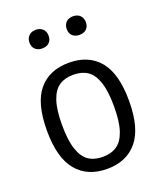

<svg xmlns="http://www.w3.org/2000/svg" viewBox="-142 -851 801 952"><g transform="rotate(-20 259.0 -375.0)"><path d="M42 -270.5Q42 -415 98.5 -482.8Q155 -550.5 259 -550.5Q362.5 -550.5 419 -482.5Q475.5 -414.5 475.5 -271Q475.5 -127.5 418.8 -59Q362 9.5 259 9.5Q156 9.5 99 -58.8Q42 -127 42 -270.5ZM396 -269.5Q396 -351 379.8 -399Q363.5 -447 333.5 -467Q303.5 -487 259 -487Q214.5 -487 184.5 -467Q154.5 -447 138.2 -399.8Q122 -352.5 122 -272.5Q122 -191 138.2 -142.8Q154.5 -94.5 184.5 -74.2Q214.5 -54 259 -54Q303 -54 333.2 -74.2Q363.5 -94.5 379.8 -142Q396 -189.5 396 -269.5ZM110 -710.5Q110 -733 123.8 -746.5Q137.5 -760 160.5 -760Q183.5 -760 197.2 -746.5Q211 -733 211 -710.5Q211 -688 197.5 -675Q184 -662 160.5 -662Q137 -662 123.5 -675Q110 -688 110 -710.5ZM306.5 -710.5Q306.5 -733 320.2 -746.5Q334 -760 357 -760Q380 -760 393.8 -746.5Q407.5 -733 407.5 -710.5Q407.5 -688 394 -675Q380.5 -662 357 -662Q333.5 -662 320 -675Q306.5 -688 306.5 -710.5Z"/></g></svg>

Font: Encode Sans Semi Condensed
Style: Regular
Weight: 400
Width: 4
Designer: Multiple Designers
Foundry: Impallari Type
Version: Version 2.000